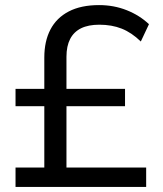

<svg xmlns="http://www.w3.org/2000/svg" viewBox="-20 -734 640 754"><path d="M41 0V-76H154V-317H41V-385H154V-508Q154 -572 178 -618Q202 -664 250 -689Q298 -714 369 -714Q427 -714 477.5 -694Q528 -674 565 -639L533 -571Q497 -606 458 -621.5Q419 -637 370 -637Q327 -637 298.5 -623Q270 -609 255.5 -581Q241 -553 241 -511V-385H471V-317H241V-76H554V0Z"/></svg>

Font: Nunito Sans 7pt
Style: Regular
Weight: 400
Designer: Vernon Adams
Foundry: Vernon Adams
Version: Version 3.101;gftools[0.9.27]